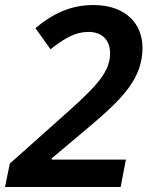

<svg xmlns="http://www.w3.org/2000/svg" viewBox="-34 -744 605 764"><path d="M-14 0H446L467 -109H172V-114L317 -236C455 -352 533 -432 533 -554C533 -646 470 -724 337 -724C241 -724 169 -684 107 -632L167 -548C223 -592 266 -617 318 -617C372 -617 404 -585 404 -532C404 -462 358 -408 236 -299L5 -93Z"/></svg>

Font: Noto Sans SemiBold
Style: Italic
Weight: 600
Italic angle: -12°
Designer: Monotype Design Team
Foundry: Monotype Imaging Inc.
Version: Version 2.013